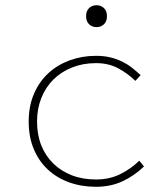

<svg xmlns="http://www.w3.org/2000/svg" viewBox="-20 -704 640 736"><path d="M348 12Q292 12 245 -5Q198 -22 163.5 -54Q129 -86 109.5 -132.5Q90 -179 90 -238Q90 -298 110.5 -345Q131 -392 166 -424Q201 -456 248 -473Q295 -490 348 -490Q378 -490 403 -484Q428 -478 449 -467.5Q470 -457 487 -443.5Q504 -430 519 -416L499 -394Q468 -424 431.5 -443Q395 -462 348 -462Q298 -462 256.5 -445.5Q215 -429 185 -399.5Q155 -370 138.5 -328.5Q122 -287 122 -238Q122 -188 138 -147.5Q154 -107 184 -77.5Q214 -48 255.5 -32Q297 -16 348 -16Q399 -16 440 -36Q481 -56 514 -88L532 -66Q496 -31 450.5 -9.5Q405 12 348 12ZM350 -600Q333 -600 321.5 -611Q310 -622 310 -642Q310 -662 321.5 -673Q333 -684 350 -684Q367 -684 378.5 -673Q390 -662 390 -642Q390 -622 378.5 -611Q367 -600 350 -600Z"/></svg>

Font: Source Code Pro ExtraLight
Style: Regular
Weight: 200
Monospace: yes
Designer: Paul D. Hunt, Teo Tuominen
Foundry: Adobe Systems Incorporated
Version: Version 2.030;PS 1.000;hotconv 16.6.51;makeotf.lib2.5.65220